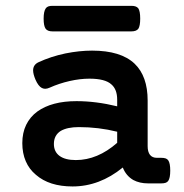

<svg xmlns="http://www.w3.org/2000/svg" viewBox="-20 -638 640 668"><path d="M437 -617.7Q445.8 -617.7 451.4 -615.7Q457 -613.8 460.9 -609.4Q467.8 -599.6 467.8 -573.2Q467.8 -547.9 461.4 -538.1Q454.6 -528.8 437 -528.8H162.6Q145.5 -528.8 138.7 -538.1Q131.8 -547.9 131.8 -573.2Q131.8 -598.6 139.2 -608.9Q142.6 -613.8 148.2 -615.7Q153.8 -617.7 162.6 -617.7ZM541.5 -88.9Q550.3 -88.9 556.2 -86.9Q562 -85 565.4 -80.1Q572.3 -70.3 572.3 -44.4Q572.3 -18.6 565.4 -8.8Q562 -3.9 556.2 -2Q550.3 0 541.5 0H494.6Q465.8 0 443.8 -11.7Q418.5 -26.4 407.2 -55.2Q326.2 10.7 232.4 10.7Q151.4 10.7 105 -29.8Q81.5 -49.3 69.6 -77.1Q57.6 -105 57.6 -140.1Q57.6 -175.8 71 -203.6Q84.5 -231.4 109.9 -250Q160.2 -286.1 246.1 -286.1Q314 -286.1 387.7 -268.1V-291Q387.7 -327.1 367.7 -344.2Q346.2 -364.3 291 -364.3Q258.3 -364.3 221.9 -356Q185.5 -347.7 152.8 -333Q144 -329.1 137.2 -329.1Q131.3 -329.1 125.5 -332Q113.3 -338.4 103.5 -360.8Q95.2 -380.4 95.2 -393.1Q95.2 -412.6 113.8 -421.4Q156.7 -441.4 207.5 -452.1Q256.3 -461.9 300.3 -461.9Q400.4 -461.9 448.2 -416.5Q493.7 -373 493.7 -288.1V-129.4Q493.7 -109.9 501.7 -99.4Q509.8 -88.9 525.9 -88.9ZM387.7 -179.7Q322.8 -195.8 254.4 -195.8Q214.4 -195.8 191.4 -182.6Q167.5 -167.5 167.5 -137.2Q167.5 -109.9 187.3 -95.5Q207 -81.1 243.7 -81.1Q319.3 -81.1 387.7 -141.1Z"/></svg>

Font: Courier Prime SemiBold
Style: Regular
Weight: 600
Designer: Alan Dague-Greene
Foundry: Quote-Unquote Apps
Version: Version 1.202